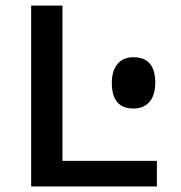

<svg xmlns="http://www.w3.org/2000/svg" viewBox="-20 -675 654 695"><path d="M92.8 -654.8H206.1V-92.8H547.9V0H92.8ZM462.9 -282.2Q384.8 -282.2 384.8 -375Q384.8 -418.9 405.3 -443.4Q425.8 -467.8 462.9 -467.8Q542 -467.8 542 -376Q542 -330.1 521 -306.2Q500 -282.2 462.9 -282.2Z"/></svg>

Font: IntelOne Mono Medium
Style: Regular
Weight: 500
Designer: Fred Shallcrass
Foundry: Frere-Jones Type LLC
Version: Version 1.200;hotconv 1.1.0;makeotfexe 2.6.0;FJTRelease1.2